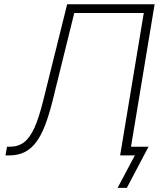

<svg xmlns="http://www.w3.org/2000/svg" viewBox="-20 -748 788 924"><path d="M6.3 0 13.7 -42H28.3Q67.9 -42 95.9 -63.5Q124 -85 145.8 -133.3Q167.5 -181.6 187.5 -262.2L303.2 -727.5H724.1L603.5 0H558.1L671.9 -685.5H337.4L231.9 -258.3Q215.3 -192.9 196.5 -144Q177.7 -95.2 153.6 -63.2Q129.4 -31.2 97.7 -15.6Q65.9 0 23.9 0ZM545.9 156.2 628.9 0H577.6L584.5 -42H694.8L590.3 156.2Z"/></svg>

Font: Inter 18pt ExtraLight
Style: Italic
Weight: 250
Italic angle: -9.3988°
Designer: Rasmus Andersson
Foundry: rsms
Version: Version 4.001;git-66647c0bb